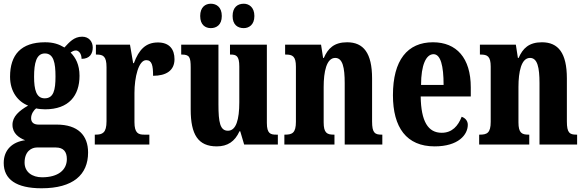

<svg xmlns="http://www.w3.org/2000/svg" viewBox="-27 -776 3140 1031"><path d="M196 235C366 235 446 162 446 43C446 -49 392 -107 277 -107H180C158 -107 140 -116 140 -141C140 -165 156 -186 167 -194C177 -191 203 -189 215 -189C343 -189 400 -263 400 -369C400 -429 379 -467 352 -494C360 -499 368 -505 381 -505C393 -505 411 -491 411 -460C456 -460 471 -489 471 -521C471 -552 451 -579 414 -579C370 -579 345 -549 319 -521C289 -539 259 -549 215 -549C86 -549 27 -482 27 -364C27 -283 70 -230 124 -209C75 -181 40 -150 40 -106C40 -59 75 -36 108 -23C39 -14 -7 29 -7 99C-7 187 60 235 196 235ZM213 -248C168 -248 156 -294 156 -364C156 -437 168 -489 214 -489C261 -489 271 -439 271 -365C271 -293 261 -248 213 -248ZM199 176C146 176 105 148 105 97C105 35 144 16 171 16H273C314 16 332 39 332 78C332 137 285 176 199 176Z M482 0H775V-53H747C716 -53 695 -61 695 -120V-277C695 -361 717 -453 758 -453C789 -453 795 -424 795 -369C865 -369 910 -397 910 -458C910 -510 884 -548 821 -548C756 -548 719 -510 692 -437H688L671 -536H488V-483H492C527 -483 545 -474 545 -415V-125C545 -62 523 -53 486 -53H482Z M1282 -625C1309 -625 1339 -642 1339 -690C1339 -738 1309 -756 1282 -756C1250 -756 1222 -738 1222 -690C1222 -642 1250 -625 1282 -625ZM1105 -625C1135 -625 1164 -642 1164 -690C1164 -738 1135 -756 1105 -756C1076 -756 1048 -738 1048 -690C1048 -642 1076 -625 1105 -625ZM1137 10C1195 10 1234 -16 1259 -71H1263L1284 0H1465V-53H1456C1426 -53 1406 -58 1406 -116V-536H1208V-483H1211C1241 -483 1258 -477 1258 -419V-227C1258 -134 1241 -74 1197 -74C1155 -74 1146 -118 1146 -216V-536H946V-483H949C990 -483 997 -470 997 -413V-188C997 -53 1037 10 1137 10Z M1500 0H1769V-53H1765C1729 -53 1711 -62 1711 -119V-309C1711 -390 1726 -465 1773 -465C1813 -465 1824 -414 1824 -329V0H2026V-53H2022C1986 -53 1971 -62 1971 -124V-355C1971 -491 1925 -549 1837 -549C1767 -549 1734 -516 1712 -465H1708L1697 -536H1504V-483H1508C1544 -483 1562 -474 1562 -418V-122C1562 -62 1542 -53 1504 -53H1500Z M2307 10C2435 10 2485 -53 2485 -106C2485 -128 2470 -143 2452 -149C2433 -100 2401 -63 2345 -63C2272 -63 2234 -123 2232 -258H2501V-307C2501 -465 2424 -549 2298 -549C2161 -549 2083 -453 2083 -265C2083 -91 2156 10 2307 10ZM2355 -320H2234C2234 -427 2261 -485 2301 -485C2339 -485 2355 -423 2355 -320Z M2546 0H2815V-53H2811C2775 -53 2757 -62 2757 -119V-309C2757 -390 2772 -465 2819 -465C2859 -465 2870 -414 2870 -329V0H3072V-53H3068C3032 -53 3017 -62 3017 -124V-355C3017 -491 2971 -549 2883 -549C2813 -549 2780 -516 2758 -465H2754L2743 -536H2550V-483H2554C2590 -483 2608 -474 2608 -418V-122C2608 -62 2588 -53 2550 -53H2546Z"/></svg>

Font: Noto Serif Devanagari ExtraCondensed ExtraBold
Style: Regular
Weight: 800
Width: 2
Designer: Universal Thirst, Indian Type Foundry and the Monotype Design Team
Foundry: Monotype Imaging Inc.
Version: Version 2.004